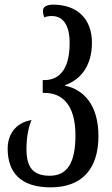

<svg xmlns="http://www.w3.org/2000/svg" viewBox="-20 -567 483 827"><path d="M198 240C331 240 404 163 404 19C404 -116 339 -182 260 -198V-200C328 -224 376 -284 376 -383C376 -484 315 -547 208 -547C179 -547 165 -536 165 -521C165 -512 167 -502 171 -492C179 -496 191 -498 203 -498C254 -498 280 -455 280 -382C280 -253 223 -222 171 -222H164V-167H171C247 -167 305 -117 305 16C305 134 270 190 194 190C124 190 94 155 94 76C94 22 103 -20 116 -50C44 -38 13 16 13 73C13 175 68 240 198 240Z"/></svg>

Font: Noto Serif Georgian ExtraCondensed Semi
Style: Regular
Weight: 600
Width: 3
Designer: Monotype Design Team
Foundry: Monotype Imaging Inc.
Version: Version 1.901